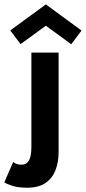

<svg xmlns="http://www.w3.org/2000/svg" viewBox="-85 -656 400 896"><path d="M42 220Q1.5 220 -25.2 211.8Q-52 203.5 -65 195L-23.5 100Q-16 106 -7.2 109.2Q1.5 112.5 15 112.5Q32 112.5 42.2 102.8Q52.5 93 57 74.5Q61.5 56 61.5 30V-410.5H188.5V53Q188.5 101 173.8 138.8Q159 176.5 126.8 198.2Q94.5 220 42 220ZM247.5 -449.5 129 -536 11 -450 -37 -514 129 -635.5 295.5 -513.5Z"/></svg>

Font: League Spartan Thin SemiBold
Style: Regular
Weight: 600
Version: Version 2.002